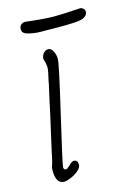

<svg xmlns="http://www.w3.org/2000/svg" viewBox="-104 -703 532 768"><g transform="rotate(-15 162.0 -319.0)"><path d="M31 -45Q31 -59 36 -70Q41 -87 45 -109L60 -176L80 -264Q90 -313 104 -374Q106 -380 108 -394Q118 -437 118 -444V-454Q118 -462 111 -487Q111 -499 119.5 -509Q128 -519 140 -519Q151 -519 159 -504Q167 -489 167 -471Q167 -451 121 -255Q75 -59 75 -47Q75 -36 85 -36Q90 -36 103 -49Q115 -61 123 -61Q139 -61 139 -41Q139 -29 125 -17Q111 -5 93 2.5Q75 10 65 10Q31 10 31 -45ZM54 -624Q54 -636 62.5 -643Q71 -650 83 -648Q158 -639 200 -639Q230 -639 308 -644Q324 -638 324 -626Q324 -606 297 -598Q277 -593 201 -593L117 -594Q86 -597 70 -603Q54 -609 54 -624Z"/></g></svg>

Font: Bad Script
Style: Regular
Weight: 400
Italic angle: -10°
Designer: Roman Shchyukin (Gaslight Type Foundry), Cyreal (Charset Expansion)
Foundry: Gaslight
Version: Version 2.000